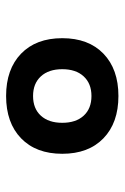

<svg xmlns="http://www.w3.org/2000/svg" viewBox="90 -833 406 626"><g transform="rotate(90 293.0 -520.0)"><path d="M293 -336.9Q205.6 -336.9 155 -385.7Q104.5 -434.6 104.5 -520Q104.5 -605.5 155 -654.3Q205.6 -703.1 293 -703.1Q380.4 -703.1 430.9 -654.3Q481.4 -605.5 481.4 -520Q481.4 -434.6 430.9 -385.7Q380.4 -336.9 293 -336.9ZM293 -424.8Q334 -424.8 357.2 -450.2Q380.4 -475.6 380.4 -520Q380.4 -564.5 357.2 -589.8Q334 -615.2 293 -615.2Q252.4 -615.2 229 -589.8Q205.6 -564.5 205.6 -520Q205.6 -475.6 229 -450.2Q252.4 -424.8 293 -424.8Z"/></g></svg>

Font: Cascadia Code Medium
Style: Regular
Weight: 500
Monospace: yes
Designer: Aaron Bell
Foundry: Saja Typeworks
Version: Version 2407.024